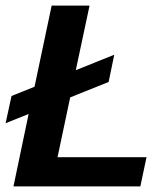

<svg xmlns="http://www.w3.org/2000/svg" viewBox="-47 -664 594 684"><path d="M1 0 55 -258 -27 -225 -6 -322 76 -355 137 -644H272L223 -414L360 -469L340 -372L203 -317L158 -104H475L453 0Z"/></svg>

Font: Kanit Medium
Style: Italic
Weight: 500
Italic angle: -12°
Designer: Katatrad Team
Foundry: CadsonDemak
Version: Version 2.000; ttfautohint (v1.8.3)